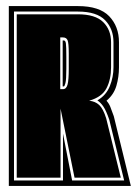

<svg xmlns="http://www.w3.org/2000/svg" viewBox="-20 -611 452 631"><path d="M9 0V-591H236Q307 -591 339 -557.5Q371 -524 371 -472V-390Q371 -358 362.5 -329Q354 -300 330 -280Q338 -271 342.5 -260Q347 -249 354 -229L410 0ZM26 -18H187V-172L217 -18H388L339 -218Q329 -247 320 -260.5Q311 -274 300 -281Q329 -298 341 -328Q353 -358 353 -390V-472Q353 -516 325.5 -544.5Q298 -573 236 -573H26ZM35 -27V-564H236Q293 -564 319 -538.5Q345 -513 345 -472V-390Q345 -350 330 -321Q315 -292 273 -280Q293 -278 306 -266Q319 -254 329 -222L377 -27H225L179 -254V-27ZM178 -318H187Q198 -318 202 -333Q206 -348 206 -385V-435Q206 -470 202 -479Q198 -488 187 -488H178ZM186 -327V-478H190Q195 -478 196.5 -468.5Q198 -459 198 -424V-385Q198 -349 195 -338Q192 -327 190 -327Z"/></svg>

Font: Alumni Sans Collegiate One
Style: Regular
Weight: 400
Designer: Robert E. Leuschke
Foundry: Robert E. Leuschke
Version: Version 1.100